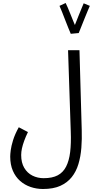

<svg xmlns="http://www.w3.org/2000/svg" viewBox="-20 -1028 631 1278"><path d="M48 14Q48 -1 51.5 -28.5Q55 -56 67 -95Q79 -134 105 -181L166 -149Q151 -118 141 -90.5Q131 -63 126 -40Q121 -17 121 4Q121 55 141.5 89.5Q162 124 196 141Q230 158 271 158Q328 158 364 139Q400 120 420 81Q440 42 447 -16Q454 -74 451 -152L433 -694H509L524 -164Q526 -102 521.5 -44Q517 14 502 64Q487 114 457.5 151Q428 188 381.5 209Q335 230 266 230Q223 230 183.5 216.5Q144 203 113.5 176Q83 149 65.5 108.5Q48 68 48 14ZM451 -803Q445 -817 435 -841.5Q425 -866 414 -894.5Q403 -923 393 -948.5Q383 -974 376 -989L417 -1008Q422 -999 431 -977.5Q440 -956 450.5 -930Q461 -904 470.5 -880.5Q480 -857 486 -844L504 -808ZM504 -808 464 -823Q470 -839 480.5 -866.5Q491 -894 503 -923.5Q515 -953 524.5 -976Q534 -999 537 -1006L578 -989Q574 -980 564 -956.5Q554 -933 542.5 -904Q531 -875 520.5 -849Q510 -823 504 -808Z"/></svg>

Font: Noto Sans Arabic ExtraCondensed
Style: Regular
Weight: 400
Width: 2
Designer: Monotype Design Team, Nadine Chahine, Nizar Qandah and Khaled Hosny
Foundry: Monotype Imaging Inc.
Version: Version 2.012